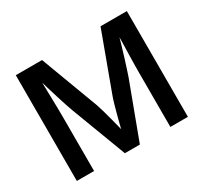

<svg xmlns="http://www.w3.org/2000/svg" viewBox="-148 -936 1213 1144"><g transform="rotate(-30 458.5 -364.0)"><path d="M76.7 0V-727.5H257.3L405.8 -331.1Q412.6 -311.5 421.4 -280.8Q430.2 -250 439.5 -214.4Q448.7 -178.7 457.3 -144.5Q465.8 -110.4 471.7 -83H446.8Q453.1 -108.9 461.4 -142.8Q469.7 -176.8 479.2 -212.6Q488.8 -248.5 497.6 -279.8Q506.3 -311 513.7 -331.1L659.7 -727.5H840.8V0H720.2V-379.4Q720.2 -402.3 720.7 -434.6Q721.2 -466.8 722.2 -503.2Q723.1 -539.6 724.1 -576.9Q725.1 -614.3 725.1 -647.9H733.9Q724.1 -610.8 712.6 -572Q701.2 -533.2 689.9 -496.6Q678.7 -460 668.7 -429.7Q658.7 -399.4 651.9 -379.4L510.3 0H407.2L263.7 -379.4Q256.3 -398.9 246.6 -428.7Q236.8 -458.5 225.6 -494.6Q214.4 -530.8 202.6 -570.1Q190.9 -609.4 179.7 -647.9H189.9Q190.4 -616.7 191.4 -580.1Q192.4 -543.5 193.1 -506.6Q193.8 -469.7 194.6 -436.5Q195.3 -403.3 195.3 -379.4V0Z"/></g></svg>

Font: Inter Cardless
Style: Medium
Weight: 500
Designer: Rasmus Andersson
Foundry: rsms
Version: Version 4.001;git-9221beed3